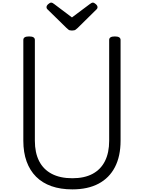

<svg xmlns="http://www.w3.org/2000/svg" viewBox="-20 -1426 1098 1465"><path d="M532 19Q442 19 372.5 -5.5Q303 -30 255.5 -77.5Q208 -125 183 -194Q158 -263 158 -352V-1121Q158 -1135 169 -1141.5Q180 -1148 202 -1148Q224 -1148 235 -1141.5Q246 -1135 246 -1121V-352Q246 -261 278.5 -197Q311 -133 375 -99.5Q439 -66 532 -66Q624 -66 686.5 -99.5Q749 -133 781 -197Q813 -261 813 -352V-1121Q813 -1135 824 -1141.5Q835 -1148 856 -1148Q900 -1148 900 -1121V-352Q900 -234 857 -151Q814 -68 732 -24.5Q650 19 532 19ZM689 -1406Q698 -1406 711 -1394.5Q724 -1383 724 -1372Q724 -1370 723.5 -1366Q723 -1362 718 -1356L573 -1213Q566 -1207 557.5 -1200Q549 -1193 529 -1193Q510 -1193 502 -1200Q494 -1207 487 -1213L341 -1356Q336 -1362 335.5 -1366Q335 -1370 335 -1372Q335 -1383 348 -1394.5Q361 -1406 370 -1406Q377 -1406 382.5 -1402.5Q388 -1399 395 -1394L529 -1293L664 -1394Q672 -1399 677 -1402.5Q682 -1406 689 -1406Z"/></svg>

Font: Playwrite CL
Style: Regular
Weight: 400
Designer: Veronika Burian, José Scaglione
Foundry: TypeTogether
Version: Version 1.002